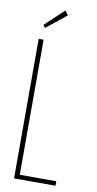

<svg xmlns="http://www.w3.org/2000/svg" viewBox="-88 -805 426 844"><g transform="rotate(10 125.0 -383.0)"><path d="M39 0V-623H61V-20H224V0ZM58 -675 49 -687 133 -766 148 -747Z"/></g></svg>

Font: Inconsolata UltraCondensed ExtraLight
Style: Regular
Weight: 200
Width: 1
Monospace: yes
Designer: Raph Levien, Cyreal, Brenton Simpson
Foundry: Raph Levien, Cyreal, Google
Version: Version 3.100; ttfautohint (v1.8.4.7-5d5b)